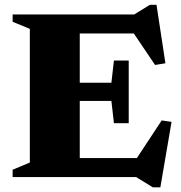

<svg xmlns="http://www.w3.org/2000/svg" viewBox="-20 -736 752 798"><path d="M515 -484.5V-354V-224H453.5L443 -316.5H210V-392H443L453.5 -484.5ZM667.5 -473 624.5 -466 509.5 -636.5 562.5 -597H210V-676H538L603 -716H630.5ZM524.5 -42 652 -235.5 693 -229.5 646.5 42.5H615L546 0H210V-79H566ZM32.5 0V-30.5L104 -60.5V-616L32.5 -645.5V-676H311.5V0Z"/></svg>

Font: Newsreader 16pt 16pt ExtraBold
Style: Regular
Weight: 800
Version: Version 1.003